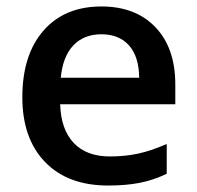

<svg xmlns="http://www.w3.org/2000/svg" viewBox="-20 -570 616 600"><path d="M317.9 9.8Q191.9 9.8 120.8 -63.7Q49.8 -137.2 49.8 -266.1Q49.8 -398.4 115.7 -474.1Q181.6 -549.8 296.9 -549.8Q403.8 -549.8 465.8 -484.9Q527.8 -419.9 527.8 -306.2V-244.1H168Q170.4 -165.5 210.4 -123.3Q250.5 -81.1 323.2 -81.1Q371.1 -81.1 412.4 -90.1Q453.6 -99.1 501 -120.1V-26.9Q459 -6.8 416 1.5Q373 9.8 317.9 9.8ZM296.9 -462.9Q242.2 -462.9 209.2 -428.2Q176.3 -393.6 169.9 -327.1H415Q414.1 -394 382.8 -428.5Q351.6 -462.9 296.9 -462.9Z"/></svg>

Font: f41947593470240   
Style: Regular
Weight: 600
Foundry: Ascender Corporation
Version: Version 1.10